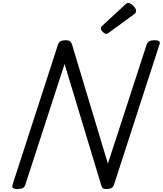

<svg xmlns="http://www.w3.org/2000/svg" viewBox="-20 -1274 1109 1308"><path d="M100 14Q56 14 65 -14L376 -973Q381 -987 394 -993.5Q407 -1000 428 -1000Q446 -1000 455.5 -993.5Q465 -987 470 -973L715 -159L980 -973Q985 -987 998 -993.5Q1011 -1000 1032 -1000Q1078 -1000 1067 -973L756 -14Q752 0 739 7Q726 14 705 14Q689 14 681.5 9Q674 4 669 -14L420 -838L152 -14Q148 0 135 7Q122 14 100 14ZM705 -1043Q694 -1043 680.5 -1056.5Q667 -1070 667 -1080Q667 -1084 668.5 -1088Q670 -1092 676 -1098L833 -1243Q838 -1248 842.5 -1251Q847 -1254 853 -1254Q863 -1254 875.5 -1245Q888 -1236 897.5 -1224Q907 -1212 907 -1201Q907 -1194 904.5 -1189Q902 -1184 892 -1176L724 -1053Q718 -1049 713.5 -1046Q709 -1043 705 -1043Z"/></svg>

Font: Playwrite SK
Style: Regular
Weight: 400
Designer: Veronika Burian, José Scaglione
Foundry: TypeTogether
Version: Version 1.002